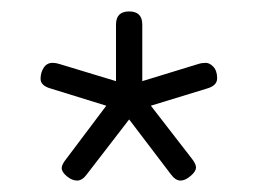

<svg xmlns="http://www.w3.org/2000/svg" viewBox="-20 -729 450 336"><path d="M115 -413Q106 -413 97 -420.5Q88 -428 88 -435Q88 -441 96 -451L166 -544L69 -574Q51 -579 51 -591Q51 -602 56.5 -610.5Q62 -619 72 -619Q78 -619 84 -617L183 -587V-686Q183 -709 206 -709Q229 -709 229 -686V-587L327 -617Q333 -619 340 -619Q347 -619 353.5 -612Q360 -605 360 -592Q360 -579 342 -574L244 -544L316 -451Q323 -442 323 -436Q323 -429 313.5 -421Q304 -413 296 -413Q287 -413 279 -424L206 -520L132 -424Q124 -413 115 -413Z"/></svg>

Font: Asap Semi Expanded Medium
Style: Regular
Weight: 500
Width: 6
Designer: Pablo Cosgaya
Foundry: Omnibus-Type
Version: Version 3.001; ttfautohint (v1.8.4.7-5d5b)